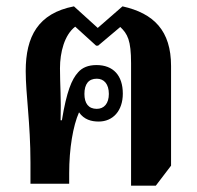

<svg xmlns="http://www.w3.org/2000/svg" viewBox="-20 -579 622 605"><path d="M393 6H471L519 -57V-371C519 -482 465 -537 366 -559L288 -491L213 -559C100 -537 61 -464 61 -355C61 -282 76 -191 76 -67V0H198V-33C198 -111 210 -182 229 -225C245 -202 268 -196 291 -196C336 -196 367 -230 367 -284C367 -341 337 -374 284 -374C258 -374 239 -366 226 -351C206 -329 190 -291 175 -200H171C173 -268 169 -313 169 -364C169 -414 183 -469 217 -495L283 -435H289L359 -494C382 -472 393 -452 393 -380ZM285 -236C259 -236 246 -253 246 -283C246 -314 259 -331 285 -331C308 -331 323 -314 323 -283C323 -253 308 -236 285 -236Z"/></svg>

Font: Noto Serif Thai Condensed
Style: Bold
Weight: 700
Width: 3
Designer: Monotype Design Team
Foundry: Monotype Imaging Inc.
Version: Version 2.002